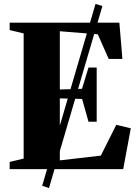

<svg xmlns="http://www.w3.org/2000/svg" viewBox="-20 -858 694 974"><path d="M194 84.5 464.5 -838 499.5 -827.5 228.5 96ZM100 -53.5V-688.5L29 -705.5V-743H585.5L601 -559H531.5L476 -684L283.5 -699.5V-404L396 -407.5L429 -515.5H470.5V-240.5H429L396.5 -356L283.5 -359V-44.5L491.5 -68.5L570 -225L643.5 -207L605 0H29V-36.5Z"/></svg>

Font: Merriweather 96pt Black
Style: Regular
Weight: 900
Version: Version 2.100